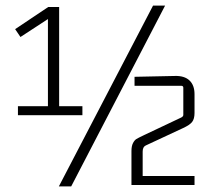

<svg xmlns="http://www.w3.org/2000/svg" viewBox="-20 -660 760 685"><path d="M526 -640H569L234 5H190ZM274 -281V-249H44V-281H151V-592L53 -528L34 -556L152 -635H191V-281ZM449 -121Q449 -139 454.5 -149.5Q460 -160 466.5 -164Q473 -168 494 -178L625 -240Q634 -244 634 -250V-347Q634 -354 626 -354H460V-386L604 -389Q638 -390 656 -373Q674 -356 674 -324V-257Q674 -236 665.5 -225Q657 -214 633 -203L500 -141Q489 -136 489 -119V-32H674V0H449Z"/></svg>

Font: Gemunu Libre ExtraLight
Style: Regular
Weight: 200
Designer: Puspanada Ekanayake, Sola Matas, Pathum Egodawatta, Kosala Senevirathne
Foundry: mooniak
Version: Version 1.100